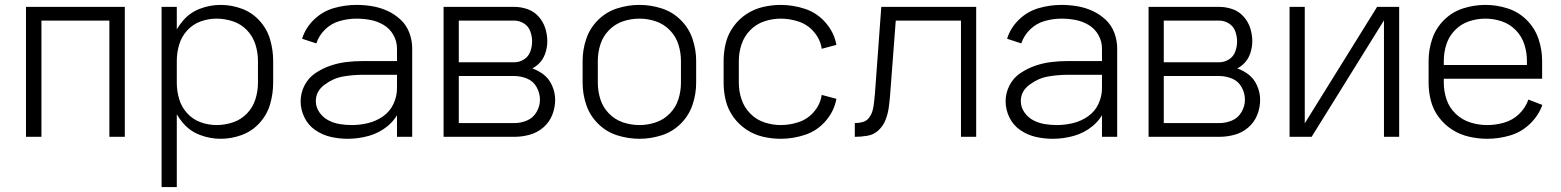

<svg xmlns="http://www.w3.org/2000/svg" viewBox="-20 -558 6365 783"><path d="M86 0V-530H489V0H426V-474H149V0Z M639 205V-530H701V-438Q711 -456 725 -472Q753 -506 794.5 -522Q836 -538 880 -538Q924 -538 966 -522.5Q1008 -507 1038.5 -473.5Q1069 -440 1081.5 -397Q1094 -354 1094 -310V-220Q1094 -176 1081.5 -133Q1069 -90 1038.5 -56.5Q1008 -23 966 -7.5Q924 8 880 8Q836 8 794.5 -8Q753 -24 725 -58Q711 -74 701 -92V205ZM863 -48Q897 -48 930 -59Q963 -70 987 -95Q1011 -120 1021.5 -153Q1032 -186 1032 -220V-310Q1032 -344 1021.5 -377Q1011 -410 987 -435Q963 -460 930 -471Q897 -482 863 -482Q830 -482 798 -470.5Q766 -459 743 -433.5Q720 -408 710.5 -375.5Q701 -343 701 -310V-220Q701 -187 710.5 -154.5Q720 -122 743 -96.5Q766 -71 798 -59.5Q830 -48 863 -48Z M1398 8Q1364 8 1330 0.5Q1296 -7 1266.5 -27Q1237 -47 1221.5 -79Q1206 -111 1206 -145Q1206 -179 1222 -210Q1238 -241 1266.5 -260Q1295 -279 1327 -290Q1359 -301 1392.5 -305Q1426 -309 1460 -309H1599V-361Q1599 -389 1584.5 -415Q1570 -441 1545 -456Q1520 -471 1491.5 -476.5Q1463 -482 1434 -482Q1400 -482 1366 -472.5Q1332 -463 1306.5 -438.5Q1281 -414 1270 -381L1212 -400Q1226 -445 1261 -478.5Q1296 -512 1341.5 -525Q1387 -538 1434 -538Q1467 -538 1499 -532.5Q1531 -527 1560.5 -513.5Q1590 -500 1614 -477.5Q1638 -455 1649.5 -424Q1661 -393 1661 -361V0H1599V-88Q1584 -63 1561 -44Q1527 -16 1484.5 -4Q1442 8 1398 8ZM1415 -48Q1448 -48 1481 -56Q1514 -64 1542 -83.5Q1570 -103 1584.5 -134Q1599 -165 1599 -198V-253H1460Q1419 -253 1379 -246Q1339 -239 1303.5 -212.5Q1268 -186 1268 -146Q1268 -121 1282.5 -100Q1297 -79 1319 -67.5Q1341 -56 1365.5 -52Q1390 -48 1415 -48Z M1789 0V-530H2077Q2104 -530 2130.5 -521Q2157 -512 2176 -491Q2195 -470 2203.5 -443.5Q2212 -417 2212 -390Q2212 -364 2203 -338.5Q2194 -313 2174 -295Q2163 -285 2151 -279Q2173 -271 2193 -257Q2218 -239 2231 -210Q2244 -181 2244 -151Q2244 -119 2232 -89Q2220 -59 2195.5 -38Q2171 -17 2140 -8.5Q2109 0 2077 0ZM1851 -56H2077Q2104 -56 2129 -66.5Q2154 -77 2168 -101Q2182 -125 2182 -151.5Q2182 -178 2168.5 -202.5Q2155 -227 2129.5 -237.5Q2104 -248 2077 -248H1851ZM2077 -304Q2098 -304 2116.5 -315.5Q2135 -327 2142.5 -347.5Q2150 -368 2150 -389Q2150 -410 2142.5 -430.5Q2135 -451 2116.5 -462.5Q2098 -474 2077 -474H1851V-304Z M2588 8Q2542 8 2497.5 -6Q2453 -20 2419.5 -53Q2386 -86 2371 -130Q2356 -174 2356 -220V-310Q2356 -356 2371 -400Q2386 -444 2419.5 -477Q2453 -510 2497.5 -524Q2542 -538 2588 -538Q2633 -538 2677.5 -524Q2722 -510 2755.5 -477Q2789 -444 2804 -400Q2819 -356 2819 -310V-220Q2819 -174 2804 -130Q2789 -86 2755.5 -53Q2722 -20 2677.5 -6Q2633 8 2588 8ZM2588 -48Q2622 -48 2654.5 -59Q2687 -70 2711.5 -95Q2736 -120 2746.5 -153Q2757 -186 2757 -220V-310Q2757 -344 2746.5 -377Q2736 -410 2711.5 -435Q2687 -460 2654.5 -471Q2622 -482 2588 -482Q2553 -482 2520.5 -471Q2488 -460 2463.5 -435Q2439 -410 2428.5 -377Q2418 -344 2418 -310V-220Q2418 -186 2428.5 -153Q2439 -120 2463.5 -95Q2488 -70 2520.5 -59Q2553 -48 2588 -48Z M3164 8Q3127 8 3091 -0.5Q3055 -9 3024 -29.5Q2993 -50 2971 -80.5Q2949 -111 2940 -147Q2931 -183 2931 -220V-310Q2931 -347 2940 -383Q2949 -419 2971 -449.5Q2993 -480 3024 -500.5Q3055 -521 3091.5 -529.5Q3128 -538 3164 -538Q3215 -538 3264 -521.5Q3313 -505 3347.5 -465Q3382 -425 3391 -375L3331 -359Q3326 -396 3300.5 -426.5Q3275 -457 3238.5 -469.5Q3202 -482 3164 -482Q3130 -482 3097 -471Q3064 -460 3039.5 -435Q3015 -410 3004 -377Q2993 -344 2993 -310V-220Q2993 -186 3004 -153Q3015 -120 3039.5 -95Q3064 -70 3097 -59Q3130 -48 3164 -48Q3202 -48 3238.5 -60.5Q3275 -73 3300.5 -103.5Q3326 -134 3331 -171L3391 -155Q3382 -105 3347.5 -65Q3313 -25 3264 -8.5Q3215 8 3164 8Z M3466 0V-56Q3483 -56 3499 -60.5Q3515 -65 3525 -79Q3535 -93 3539 -109Q3543 -125 3544.5 -141.5Q3546 -158 3548 -175L3574 -530H3961V0H3899V-474H3633L3610 -171Q3608 -145 3604.5 -119.5Q3601 -94 3591.5 -69.5Q3582 -45 3563 -27Q3544 -9 3518 -4.5Q3492 0 3466 0Z M4273 8Q4239 8 4205 0.5Q4171 -7 4141.5 -27Q4112 -47 4096.5 -79Q4081 -111 4081 -145Q4081 -179 4097 -210Q4113 -241 4141.5 -260Q4170 -279 4202 -290Q4234 -301 4267.5 -305Q4301 -309 4335 -309H4474V-361Q4474 -389 4459.5 -415Q4445 -441 4420 -456Q4395 -471 4366.5 -476.5Q4338 -482 4309 -482Q4275 -482 4241 -472.5Q4207 -463 4181.5 -438.5Q4156 -414 4145 -381L4087 -400Q4101 -445 4136 -478.5Q4171 -512 4216.5 -525Q4262 -538 4309 -538Q4342 -538 4374 -532.5Q4406 -527 4435.5 -513.5Q4465 -500 4489 -477.5Q4513 -455 4524.5 -424Q4536 -393 4536 -361V0H4474V-88Q4459 -63 4436 -44Q4402 -16 4359.5 -4Q4317 8 4273 8ZM4290 -48Q4323 -48 4356 -56Q4389 -64 4417 -83.5Q4445 -103 4459.5 -134Q4474 -165 4474 -198V-253H4335Q4294 -253 4254 -246Q4214 -239 4178.5 -212.5Q4143 -186 4143 -146Q4143 -121 4157.5 -100Q4172 -79 4194 -67.5Q4216 -56 4240.5 -52Q4265 -48 4290 -48Z M4664 0V-530H4952Q4979 -530 5005.5 -521Q5032 -512 5051 -491Q5070 -470 5078.5 -443.5Q5087 -417 5087 -390Q5087 -364 5078 -338.5Q5069 -313 5049 -295Q5038 -285 5026 -279Q5048 -271 5068 -257Q5093 -239 5106 -210Q5119 -181 5119 -151Q5119 -119 5107 -89Q5095 -59 5070.5 -38Q5046 -17 5015 -8.5Q4984 0 4952 0ZM4726 -56H4952Q4979 -56 5004 -66.5Q5029 -77 5043 -101Q5057 -125 5057 -151.5Q5057 -178 5043.5 -202.5Q5030 -227 5004.5 -237.5Q4979 -248 4952 -248H4726ZM4952 -304Q4973 -304 4991.5 -315.5Q5010 -327 5017.5 -347.5Q5025 -368 5025 -389Q5025 -410 5017.5 -430.5Q5010 -451 4991.5 -462.5Q4973 -474 4952 -474H4726V-304Z M5239 0V-530H5301V-55L5596 -530H5658H5686V0H5624V-475L5329 0H5267Z M6045 8Q6008 8 5971 -0.5Q5934 -9 5902.5 -29Q5871 -49 5848 -79.5Q5825 -110 5815.5 -146.5Q5806 -183 5806 -220V-310Q5806 -356 5821 -400Q5836 -444 5869.5 -477Q5903 -510 5947.5 -524Q5992 -538 6038 -538Q6083 -538 6127.5 -524Q6172 -510 6205.5 -477Q6239 -444 6254 -400Q6269 -356 6269 -310V-237H5868V-220Q5868 -185 5879.5 -151.5Q5891 -118 5917 -93.5Q5943 -69 5976.5 -58.5Q6010 -48 6045 -48Q6080 -48 6114.5 -58Q6149 -68 6175 -93Q6201 -118 6213 -152L6270 -130Q6254 -86 6219 -52.5Q6184 -19 6138 -5.5Q6092 8 6045 8ZM5868 -293H6207V-310Q6207 -344 6196.5 -377Q6186 -410 6161.5 -435Q6137 -460 6104.5 -471Q6072 -482 6038 -482Q6003 -482 5970.5 -471Q5938 -460 5913.5 -435Q5889 -410 5878.5 -377Q5868 -344 5868 -310Z"/></svg>

Font: Jozsika Light
Style: Regular
Weight: 300
Monospace: yes
Designer: Belleve Invis
Foundry: Belleve Invis
Version: 2.1.0